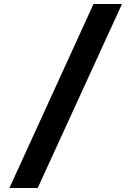

<svg xmlns="http://www.w3.org/2000/svg" viewBox="-20 -825 654 957"><path d="M446 -805H588L168 112H27Z"/></svg>

Font: Montserrat Alternates
Style: Bold
Weight: 700
Version: Version 2.001